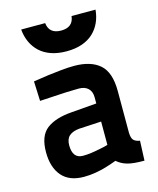

<svg xmlns="http://www.w3.org/2000/svg" viewBox="-113 -823 752 913"><g transform="rotate(-15 263.0 -366.0)"><path d="M447 -136Q448 -110 457 -100Q466 -90 488 -86L484 11Q455 11 434.5 9Q414 7 399 2.5Q384 -2 372.5 -8.5Q361 -15 350 -24Q324 -14 297 -6Q274 1 245 6Q216 11 187 11Q115 11 78.5 -31.5Q42 -74 42 -149Q42 -229 85 -262Q128 -295 209 -301L333 -311V-341Q333 -370 316.5 -385.5Q300 -401 271 -401Q243 -401 209.5 -399.5Q176 -398 147 -396Q113 -394 78 -392L74 -489Q111 -495 148 -500Q179 -504 214 -507.5Q249 -511 277 -511Q359 -511 403 -472.5Q447 -434 447 -342ZM223 -216Q191 -213 174 -198Q157 -183 157 -152Q157 -87 208 -87Q228 -87 249.5 -90Q271 -93 290 -97Q312 -101 333 -107V-222ZM197 -743Q203 -689 262 -689Q321 -689 327 -743H445Q442 -709 429 -680.5Q416 -652 393.5 -631Q371 -610 338 -598.5Q305 -587 262 -587Q219 -587 186 -598.5Q153 -610 130.5 -631Q108 -652 95 -680.5Q82 -709 79 -743Z"/></g></svg>

Font: Panefresco 800wt
Style: Regular
Weight: 800
Designer: Campivisivi
Foundry: Campivisivi & Chank Co
Version: Version 1.001